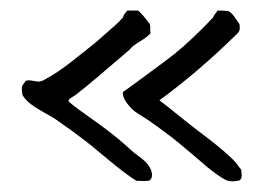

<svg xmlns="http://www.w3.org/2000/svg" viewBox="-20 -361 493 360"><path d="M260.3 -22.5Q253.9 -21 235.8 -22Q215.8 -34.2 181.4 -63Q147 -91.8 141.6 -95.7Q114.3 -116.7 84.5 -137.2Q78.1 -141.6 63 -149.9Q47.9 -158.2 37.8 -165.8Q27.8 -173.3 22 -183.1Q20.5 -194.8 21 -197.8Q21.5 -200.7 28.3 -209.5Q31.2 -210.4 34.2 -210.4Q37.6 -210.4 43.2 -209.2Q48.8 -208 51.8 -208Q57.1 -208 62 -210.9Q74.7 -217.3 88.6 -226.8Q102.5 -236.3 111.3 -243.2Q120.1 -250 136.2 -262.9Q152.3 -275.9 158.7 -280.8Q164.6 -286.1 175.3 -295.4Q186 -304.7 194.8 -312.5Q203.6 -320.3 210.4 -328.1Q211.9 -334 218.8 -341.3H238.8Q246.1 -335.9 261.2 -315.4Q261.7 -312.5 261.7 -307.1Q261.7 -301.8 262.2 -298.8Q256.8 -292 242.2 -283.2Q227.5 -274.4 222.7 -267.6Q147.9 -203.1 124.5 -185.1Q121.6 -182.6 117.4 -180.2Q113.3 -177.7 111.6 -176.5Q109.9 -175.3 108.9 -173.6Q107.9 -171.9 110.1 -169.7Q112.3 -167.5 117.2 -163.6Q126 -156.7 147.2 -141.6Q168.5 -126.5 178.2 -119.1Q204.1 -99.6 225.1 -80.1Q229.5 -75.7 238.5 -69.3Q247.6 -63 253.7 -56.6Q259.8 -50.3 263.2 -42Q268.1 -28.8 260.3 -22.5ZM428.2 -22.5Q410.6 -18.6 400.9 -24.9Q387.7 -32.2 369.1 -47.4Q361.8 -53.7 337.9 -74Q314 -94.2 304 -102.1Q293.9 -109.9 274.9 -123.8Q255.9 -137.7 237.3 -148.9Q228 -154.8 219.2 -166Q210.4 -177.2 210.4 -186Q210.4 -187.5 210.4 -188.5Q210.9 -188.5 229 -201.7Q300.3 -253.9 307.1 -259.8Q342.3 -288.6 379.4 -328.1Q380.9 -332.5 388.2 -341.3Q390.6 -341.3 397.5 -341.1Q404.3 -340.8 408.2 -340.3Q412.6 -337.9 416 -334Q419.4 -330.1 423.3 -324Q427.2 -317.9 429.2 -315.4Q429.2 -314 429.4 -310.8Q429.7 -307.6 429.4 -306.4Q429.2 -305.2 428.5 -303Q427.7 -300.8 425.8 -298.8Q350.6 -225.1 278.8 -172.9Q291 -164.1 314.9 -144.5Q338.9 -125 349.6 -117.2Q414.1 -68.8 425.8 -51.3Q426.8 -49.8 429 -46.9Q431.2 -43.9 432.1 -43Q432.1 -41 432.9 -35.9Q433.6 -30.8 432.6 -27.6Q431.6 -24.4 428.2 -22.5Z"/></svg>

Font: Avessa
Style: Medium
Weight: 500
Designer: Arman Khorramak
Foundry: Arman Khorramak
Version: Version 1.000; ttfautohint (v1.8.1)